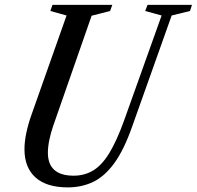

<svg xmlns="http://www.w3.org/2000/svg" viewBox="-20 -782 832 812"><path d="M267 10.5Q177 10.5 130.2 -31.5Q83.5 -73.5 83.5 -150.5Q83.5 -213.5 114 -299L261.5 -716.5L193 -735.5L202 -761.5H455L445.5 -735.5L367.5 -715.5L206 -252.5Q195 -221.5 188.8 -191.2Q182.5 -161 182.5 -136.5Q182.5 -39 291.5 -39Q337.5 -39 374 -61Q410.5 -83 442 -134.2Q473.5 -185.5 505 -273L663.5 -716.5L594 -735.5L604 -761.5H792L783.5 -735.5L706 -716.5L538.5 -245.5Q503.5 -146.5 462.5 -90.8Q421.5 -35 373 -12.2Q324.5 10.5 267 10.5Z"/></svg>

Font: Libre Caslon Condensed Medium Italic
Style: Regular
Weight: 500
Italic angle: -22.583°
Designer: Pablo Impallari, Rodrigo Fuenzalida, Katja Schimmel, Ertekin Erdin
Foundry: Pablo Impallari, Rodrigo Fuenzalida
Version: Version 2.000; ttfautohint (v1.8.4.7-5d5b);gftools[0.9.33]